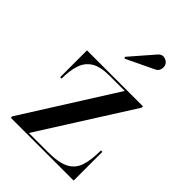

<svg xmlns="http://www.w3.org/2000/svg" viewBox="-203 -778 870 870"><g transform="rotate(45 232.5 -343.0)"><path d="M339 -618.5 204.5 -554 199 -560.5 296.5 -673Q311 -689.5 328.2 -684.8Q345.5 -680 352.5 -667.5Q359.5 -655 355.5 -639.8Q351.5 -624.5 339 -618.5ZM208 -451Q151 -451 120.2 -431.2Q89.5 -411.5 77.8 -375Q66 -338.5 66 -288H57V-460H415.5V-451L135.5 -9H257Q325.5 -9 361 -27Q396.5 -45 409.5 -83.5Q422.5 -122 422.5 -184H431.5V0H29V-9L308 -451Z"/></g></svg>

Font: Bodoni* 24pt
Style: Regular
Weight: 400
Version: Version 2.3